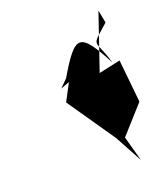

<svg xmlns="http://www.w3.org/2000/svg" viewBox="-93 -874 601 719"><g transform="rotate(-15 208.0 -515.0)"><path d="M329 -321 416 -437 384 -605 300 -579 356 -806 370 -756C292 -672 315 -713 356 -605C265 -746 246 -744 173 -592L146 -560L180 -576L150 -505L297 -327L365 -224Z"/></g></svg>

Font: Asimov Silicon
Style: Regular
Weight: 400
Designer: Google
Version: Version 2.000980; 2014